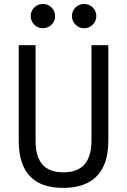

<svg xmlns="http://www.w3.org/2000/svg" viewBox="-20 -916 626 946"><path d="M291 9.8Q72.3 9.8 72.3 -222.7V-693.4H155.3V-222.7Q155.3 -145 188.5 -106Q221.7 -66.9 293 -66.9Q430.7 -66.9 430.7 -222.7V-693.4H513.7V-222.7Q513.7 -106.4 457 -48.3Q400.4 9.8 291 9.8ZM191.4 -776.9Q166.5 -776.9 148.9 -794.4Q131.3 -812 131.3 -836.9Q131.3 -861.8 148.9 -879.2Q166.5 -896.5 191.4 -896.5Q216.3 -896.5 233.9 -879.2Q251.5 -861.8 251.5 -836.9Q251.5 -812 233.9 -794.4Q216.3 -776.9 191.4 -776.9ZM394.5 -776.9Q369.6 -776.9 352.1 -794.4Q334.5 -812 334.5 -836.9Q334.5 -861.8 352.1 -879.2Q369.6 -896.5 394.5 -896.5Q419.4 -896.5 437 -879.2Q454.6 -861.8 454.6 -836.9Q454.6 -812 437 -794.4Q419.4 -776.9 394.5 -776.9Z"/></svg>

Font: CaskaydiaMono NF SemiLight
Style: Regular
Weight: 350
Designer: Aaron Bell
Foundry: Saja Typeworks
Version: Version 2111.001; ttfautohint (v1.8.4);Nerd Fonts 3.1.1